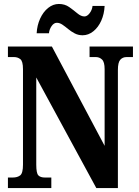

<svg xmlns="http://www.w3.org/2000/svg" viewBox="-20 -949 700 969"><path d="M20 0V-53H44Q68 -53 82 -64Q96 -75 96 -118V-600Q96 -640 82.5 -650.5Q69 -661 51 -661H20V-714H242L508 -213V-600Q508 -636 495 -648.5Q482 -661 464 -661H432V-714H651V-661H619Q599 -661 587 -647.5Q575 -634 575 -596V0H466L163 -558V-118Q163 -75 173.5 -64Q184 -53 207 -53H239V0ZM397 -771Q375 -771 357 -780.5Q339 -790 324 -802.5Q309 -815 295 -824.5Q281 -834 267 -834Q252 -834 240.5 -817.5Q229 -801 227 -781H165Q167 -821 182.5 -855Q198 -889 223 -909Q248 -929 277 -929Q307 -929 329 -913.5Q351 -898 370 -882Q389 -866 406 -866Q420 -866 432.5 -882.5Q445 -899 447 -919H508Q506 -878 491 -844.5Q476 -811 451 -791Q426 -771 397 -771Z"/></svg>

Font: Noto Serif Khmer ExtraCondensed ExtraBold
Style: Regular
Weight: 800
Width: 2
Designer: Danh Hong and the Monotype Design Team
Foundry: Monotype Imaging Inc.
Version: Version 2.004; ttfautohint (v1.8.4.7-5d5b)